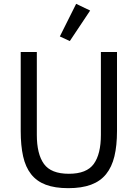

<svg xmlns="http://www.w3.org/2000/svg" viewBox="-20 -969 718 1001"><path d="M172 -698V-266Q172 -166 209 -114.5Q246 -63 339 -63Q432 -63 469 -114.5Q506 -166 506 -266V-698H590V-286Q590 -210 576.5 -154Q563 -98 533 -61Q503 -24 454.5 -6Q406 12 336 12Q266 12 218.5 -6Q171 -24 142 -61Q113 -98 100.5 -154Q88 -210 88 -286V-698ZM344 -755 292 -779 377 -949 450 -914Z"/></svg>

Font: IBM Plex Sans Thai Looped
Style: Regular
Weight: 400
Designer: Mike Abbink, Paul van der Laan, Pieter van Rosmalen, Ben Mitchell, Mark Frömberg
Foundry: Bold Monday
Version: Version 1.1